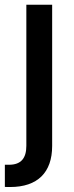

<svg xmlns="http://www.w3.org/2000/svg" viewBox="-37 -565 306 790"><path d="M71.4 -545.5V34.8C71.4 85.2 50.4 112.9 0 112.9H-17V204.2C-9.6 204.5 -2.8 204.5 4.6 204.5C117.5 204.5 177.6 144.9 177.6 35.5V-545.5Z"/></svg>

Font: Margiela Sans Medium
Style: Regular
Weight: 500
Designer: Stefan Endress, Andreas Faust
Version: Version 1.100;FEAKit 1.0